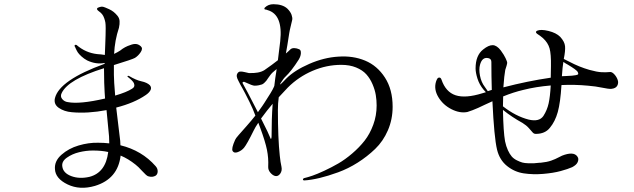

<svg xmlns="http://www.w3.org/2000/svg" viewBox="-20 -848 3013 912"><path d="M719 -59Q729 -48 729 -34.5Q729 -21 720 -14Q704 -4 683 -11Q675 -14 655.5 -35.5Q636 -57 624 -66Q589 -94 553 -109Q540 2 431 35Q359 56 301 28Q243 0 241 -45Q238 -83 272 -113Q306 -143 353.5 -157Q401 -171 446 -170Q474 -170 499 -167Q499 -189 498 -200Q496 -222 486 -325Q397 -308 321 -315Q285 -318 259.5 -335.5Q234 -353 241 -382Q262 -467 477 -545V-549Q436 -541 394 -561Q379 -569 367 -580Q355 -591 350 -598.5Q345 -606 340.5 -616Q336 -626 336 -626Q332 -631 336 -634Q340 -637 344 -634Q387 -597 442 -591Q448 -591 460 -589.5Q472 -588 478 -587Q479 -608 480 -637.5Q481 -667 481.5 -680.5Q482 -694 482 -713Q482 -732 480.5 -741Q479 -750 475 -761.5Q471 -773 465 -780.5Q459 -788 449 -795Q430 -809 455 -815Q463 -817 469 -816Q473 -815 479.5 -812.5Q486 -810 498 -804.5Q510 -799 519.5 -791.5Q529 -784 538 -773Q547 -762 548 -748Q549 -734 545 -716Q525 -656 522 -592Q539 -600 551 -608Q573 -626 599 -634Q614 -640 626 -639Q638 -638 649 -628Q660 -618 648.5 -600.5Q637 -583 621 -573Q609 -566 521 -539V-492Q521 -465 527 -394Q582 -410 608 -427Q623 -436 616 -453Q611 -464 589 -481Q584 -484 586 -487Q589 -489 593 -487Q627 -467 651 -462Q679 -456 692 -443Q701 -432 695 -420Q689 -408 673 -397Q618 -359 532 -337Q535 -308 542 -253.5Q549 -199 551 -179Q551 -176 551.5 -169Q552 -162 552 -158Q654 -133 719 -59ZM302 -363Q358 -352 479 -380Q477 -403 475 -455Q474 -480 474 -524Q304 -471 273 -406Q265 -390 275.5 -377.5Q286 -365 302 -363ZM405 -8Q482 -28 494 -126Q463 -133 421 -133Q389 -133 356 -125Q323 -117 297.5 -99Q272 -81 276 -57Q280 -26 318.5 -11.5Q357 3 405 -8Z M1587 -579Q1657 -584 1714.5 -560Q1772 -536 1808.5 -479.5Q1845 -423 1845 -341Q1845 -281 1822.5 -229Q1800 -177 1762 -140.5Q1724 -104 1679 -75.5Q1634 -47 1586 -29.5Q1538 -12 1498 -2.5Q1458 7 1426 9Q1419 9 1419 5Q1419 0 1425 -2Q1442 -6 1464 -13.5Q1486 -21 1520.5 -37Q1555 -53 1587 -71.5Q1619 -90 1653 -119Q1687 -148 1712 -180Q1737 -212 1753 -255.5Q1769 -299 1769 -347Q1769 -372 1765 -396.5Q1761 -421 1749.5 -448Q1738 -475 1720 -495Q1702 -515 1671.5 -527.5Q1641 -540 1601 -540Q1531 -540 1464.5 -511.5Q1398 -483 1347 -432Q1327 -411 1304 -386Q1300 -358 1300 -326Q1300 -191 1309 -108Q1312 -78 1317 -56Q1321 -37 1311 -23Q1301 -9 1287 -12Q1275 -15 1264 -28Q1253 -41 1254 -57Q1256 -97 1248 -136.5Q1240 -176 1216 -241Q1213 -251 1207 -265Q1192 -243 1185 -228Q1153 -163 1139 -146Q1127 -132 1109.5 -125.5Q1092 -119 1085 -130.5Q1078 -142 1097 -184Q1099 -190 1113.5 -206.5Q1128 -223 1151.5 -249.5Q1175 -276 1193 -299Q1182 -330 1165 -364Q1139 -416 1133 -426Q1129 -432 1122 -445.5Q1115 -459 1112 -465Q1100 -487 1107 -498Q1112 -507 1120 -508Q1128 -509 1142.5 -505.5Q1157 -502 1162 -501Q1211 -499 1236 -515Q1275 -542 1300 -562Q1302 -576 1311 -652Q1325 -779 1251 -800Q1244 -803 1239 -803Q1237 -803 1236 -806Q1235 -809 1238 -812Q1254 -828 1279 -828Q1322 -828 1345 -807Q1360 -792 1365 -777.5Q1370 -763 1368 -753.5Q1366 -744 1361 -724Q1356 -704 1354 -691Q1344 -625 1338 -594Q1348 -602 1360 -614Q1367 -620 1378.5 -619.5Q1390 -619 1401 -614Q1408 -611 1409 -601.5Q1410 -592 1407 -582.5Q1404 -573 1399 -565Q1364 -510 1336 -484Q1328 -477 1312 -452Q1312 -451 1311.5 -449Q1311 -447 1311 -446Q1317 -451 1324 -458.5Q1331 -466 1340 -475Q1379 -514 1449 -544.5Q1519 -575 1587 -579ZM1134 -450Q1144 -434 1205 -315Q1231 -351 1235 -358Q1273 -416 1280 -433Q1281 -436 1283 -440Q1285 -460 1287.5 -476.5Q1290 -493 1291 -499L1292 -505Q1293 -510 1294 -520Q1271 -502 1263 -490Q1261 -488 1254 -477.5Q1247 -467 1245 -464.5Q1243 -462 1236.5 -455.5Q1230 -449 1224.5 -447Q1219 -445 1209.5 -443Q1200 -441 1189 -441Q1179 -441 1143 -458Q1139 -461 1134.5 -458.5Q1130 -456 1134 -450ZM1275 -353V-355Q1250 -326 1220 -285Q1258 -210 1264 -193Q1266 -185 1269 -191Q1270 -194 1270 -198Q1270 -285 1275 -353Z M2879 -506Q2888 -506 2898.5 -494.5Q2909 -483 2914 -468.5Q2919 -454 2912 -441Q2905 -428 2884 -426Q2871 -425 2840.5 -431.5Q2810 -438 2773 -441Q2710 -447 2647 -444Q2642 -361 2629.5 -316Q2617 -271 2592 -241Q2569 -212 2525 -212Q2516 -212 2510 -219Q2504 -226 2492 -239.5Q2480 -253 2462 -264Q2411 -292 2369 -326Q2371 -222 2379 -177Q2384 -153 2392.5 -134.5Q2401 -116 2410.5 -105Q2420 -94 2435 -86.5Q2450 -79 2461 -76Q2472 -73 2489.5 -72.5Q2507 -72 2516.5 -72.5Q2526 -73 2543 -75Q2546 -75 2548 -75Q2578 -78 2598 -85Q2618 -92 2634.5 -101Q2651 -110 2662 -113Q2713 -129 2726 -98Q2729 -88 2723 -76Q2717 -64 2698 -54Q2678 -45 2643 -35.5Q2608 -26 2560 -22Q2512 -18 2468 -24.5Q2424 -31 2388.5 -59.5Q2353 -88 2341 -137Q2327 -196 2319 -367Q2305 -361 2284 -351Q2263 -341 2251 -335.5Q2239 -330 2224.5 -324.5Q2210 -319 2200 -316Q2164 -309 2124 -329.5Q2084 -350 2062 -387Q2040 -424 2051 -460Q2057 -478 2063 -479Q2073 -482 2077 -470Q2097 -411 2144 -395.5Q2191 -380 2271 -405Q2274 -406 2279.5 -407.5Q2285 -409 2288 -410Q2286 -412 2282.5 -416Q2279 -420 2277 -422Q2257 -446 2248 -474.5Q2239 -503 2239 -523Q2239 -585 2275 -613Q2301 -634 2320.5 -633.5Q2340 -633 2359 -608Q2375 -586 2381.5 -571.5Q2388 -557 2389 -552.5Q2390 -548 2386 -535Q2382 -522 2380 -516Q2375 -490 2371 -433Q2486 -463 2596 -479Q2597 -496 2597 -534Q2598 -591 2590.5 -618Q2583 -645 2559 -667Q2545 -679 2532 -687Q2526 -691 2526 -695.5Q2526 -700 2531 -702Q2549 -710 2585.5 -701Q2622 -692 2641 -673Q2662 -650 2664 -628.5Q2666 -607 2658 -568Q2658 -568 2684 -555Q2731 -530 2780 -516Q2816 -506 2837.5 -505Q2859 -504 2879 -506ZM2283 -435Q2295 -417 2297 -415Q2300 -416 2306.5 -418Q2313 -420 2316 -421Q2314 -487 2314 -554Q2314 -569 2299 -572Q2270 -578 2260 -540Q2254 -519 2260 -488Q2266 -457 2283 -435ZM2561 -297Q2579 -325 2586 -357Q2593 -389 2596 -442Q2525 -436 2466 -421Q2419 -410 2370 -390Q2369 -375 2369 -343Q2429 -296 2491 -280Q2541 -268 2561 -297ZM2649 -486Q2656 -487 2671 -487Q2689 -488 2697 -488.5Q2705 -489 2715.5 -491Q2726 -493 2726.5 -496.5Q2727 -500 2724.5 -505.5Q2722 -511 2709.5 -520Q2697 -529 2677 -541Q2667 -546 2656 -554Q2652 -531 2649 -486Z"/></svg>

Font: TsukuhouMincho
Style: Regular
Weight: 400
Designer: Iose
Foundry: Typographish
Version: Version 1.001; ttfautohint (v1.8.3)